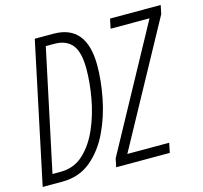

<svg xmlns="http://www.w3.org/2000/svg" viewBox="-103 -829 1000 944"><g transform="rotate(-15 396.5 -357.0)"><path d="M100 0Q187 0 247 -50Q307 -100 344 -178Q381 -256 398 -344Q415 -432 415 -508Q415 -714 247 -714H152L1 0ZM648 0 658 -49H445L784 -670L793 -714H535L525 -665H723L384 -43L375 0ZM195 -665H239Q298 -665 328.5 -628.5Q359 -592 359 -505Q359 -437 345 -358Q331 -279 300.5 -208.5Q270 -138 222 -93.5Q174 -49 105 -49H64Z"/></g></svg>

Font: Noto Sans Display Condensed Light
Style: Italic
Weight: 300
Width: 3
Designer: Monotype Design team
Foundry: Monotype Imaging Inc.
Version: 1.000